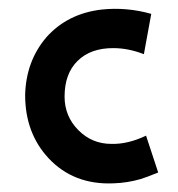

<svg xmlns="http://www.w3.org/2000/svg" viewBox="-20 -411 411 443"><path d="M317 -98 345 -13Q318 -2 305 2Q274 11 242 12Q150 16 92 -46Q38 -104 38 -192Q40 -270 87 -325Q136 -380 215 -389Q272 -395 329 -379L312 -286Q276 -300 241 -300Q189 -300 159 -270.5Q129 -241 129 -188Q129 -143 160.5 -111Q192 -79 237 -79Q275 -78 317 -98Z"/></svg>

Font: GFS Neohellenic Rg
Style: Bold
Weight: 700
Designer: Designed by Takis Katsoulidis and George D. Matthiopoulos.
Foundry: Designed by Takis Katsoulidis and George D. Matthiopoulos.
Version: Version 1.0